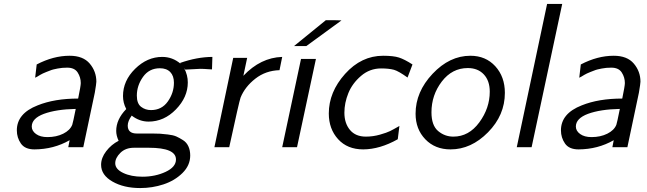

<svg xmlns="http://www.w3.org/2000/svg" viewBox="-20 -742 3263 968"><path d="M64.9 -85Q64.9 -169.9 169.9 -210.9Q254.9 -245.1 374 -245.1Q387.2 -309.1 387.2 -323.2Q387.2 -352.1 371.6 -376.5Q356 -400.9 318.8 -400.9Q305.7 -400.9 293.9 -399.9Q282.2 -398.9 270.5 -396.5Q258.8 -394 250 -392.1Q241.2 -390.1 230.2 -385.5Q219.2 -380.9 213.1 -378.9Q207 -377 196 -371.6Q185.1 -366.2 182.6 -364.5Q180.2 -362.8 169.2 -356.4Q158.2 -350.1 157.2 -350.1L165 -417Q249 -460.9 331.1 -460.9Q398.9 -460.9 432.4 -421.4Q465.8 -381.8 465.8 -330.1Q465.8 -321.3 458 -274.9L399.9 0H324.2L331.1 -35.2Q251 10.7 153.8 11.2Q106 11.2 85.4 -18.3Q64.9 -47.9 64.9 -85ZM140.1 -104Q140.1 -82 161.6 -66.4Q183.1 -50.8 219.2 -50.8Q264.2 -50.8 298.6 -67.9Q333 -85 344.2 -112.8Q348.1 -124 361.8 -192.9Q263.7 -190.9 201.2 -168Q140.1 -145 140.1 -104Z M489.7 88.9Q489.7 53.7 515.4 20.3Q541 -13.2 578.1 -32.2Q565.9 -58.1 565.9 -82Q565.9 -140.1 616.2 -191.9V-192.9Q600.1 -223.6 600.1 -257.8Q600.1 -335 661.1 -395Q722.2 -455.1 797.9 -455.1Q849.6 -455.1 890.1 -420.9L888.2 -424.8Q973.1 -454.6 1050.8 -455.1L1048.8 -392.1Q1042 -392.1 1030 -393.1Q1018.1 -394 1008.5 -394.5Q999 -395 989.7 -395Q980 -395 914.1 -391.1L908.2 -398.9Q927.2 -362.8 926.8 -326.2Q926.8 -252 866.9 -190.4Q807.1 -128.9 729 -128.9Q683.1 -128.9 644 -159.2Q624 -131.3 624 -108.9Q624 -68.8 669.9 -68.8H750Q773.9 -68.8 786.9 -67.9Q799.8 -66.9 826.4 -64Q853 -61 868.9 -54Q884.8 -46.9 902.8 -35.4Q920.9 -23.9 929.9 -3.9Q939 16.1 939 42Q939 91.8 899.9 130.4Q860.8 168.9 804.4 187.5Q748 206.1 687 206.1Q604 206.1 546.9 173.3Q489.7 140.6 489.7 88.9ZM561 81.1Q561 110.8 601.1 129.9Q641.1 148.9 697.8 148.9Q762.7 148.9 814.9 124.5Q867.2 100.1 867.2 62Q867.2 2.9 730 2.9H655.8Q612.8 2.9 586.9 28.6Q561 54.2 561 81.1ZM669.9 -259.8Q669.9 -219.7 691.4 -203.4Q712.9 -187 741.2 -187Q795.4 -187 826.2 -230.5Q856.9 -273.9 856.9 -325.2Q856.9 -359.4 838.4 -378.7Q819.8 -397.9 786.1 -397.9Q731.9 -397.9 700.9 -354.2Q669.9 -310.5 669.9 -259.8Z M1061 0 1155.8 -450.2H1226.1L1207 -359.9Q1293.9 -451.7 1402.8 -455.1L1389.2 -388.2Q1319.3 -386.2 1267.1 -345.2Q1214.8 -304.2 1192.9 -250Q1186 -231.9 1135.7 0Z M1402.8 0 1497.6 -444.8H1572.8L1477.5 0ZM1462.4 -509.8 1622.6 -640.1H1668.5L1701.7 -639.2L1524.4 -509.8Z M1637.7 -169.9Q1637.7 -277.8 1719.7 -369.4Q1801.8 -460.9 1911.6 -460.9Q1963.4 -460.9 1991.5 -451.9Q2019.5 -442.9 2059.6 -417L2034.7 -351.1Q1989.7 -383.3 1966.3 -390.1Q1940.4 -397 1901.4 -397Q1844.2 -397 1800.3 -359.4Q1756.3 -321.8 1736.3 -272.5Q1716.3 -223.1 1716.3 -173.8Q1716.3 -120.6 1744.4 -86.9Q1772.5 -53.2 1824.7 -53.2Q1860.8 -53.2 1895.8 -63.2Q1930.7 -73.2 1946.5 -81.1Q1962.4 -88.9 1993.7 -106.9L1985.4 -40Q1895.5 10.7 1811.5 11.2Q1731.4 11.2 1684.6 -40.3Q1637.7 -91.8 1637.7 -169.9Z M2075.2 -168.9Q2075.2 -278.8 2160.9 -369.9Q2246.6 -460.9 2351.6 -460.9Q2428.7 -460.9 2477.1 -408Q2525.4 -355 2525.4 -273.9Q2525.4 -161.1 2440.4 -75Q2355.5 11.2 2251.5 11.2Q2173.3 11.2 2124.3 -39.8Q2075.2 -90.8 2075.2 -168.9ZM2155.3 -175.8Q2155.3 -109.9 2188.7 -81.5Q2222.2 -53.2 2265.6 -53.2Q2343.8 -53.2 2396.5 -125Q2449.2 -196.8 2449.2 -279.8Q2449.2 -335 2419.2 -366.9Q2389.2 -398.9 2338.4 -398.9Q2259.3 -398.9 2207.3 -330.8Q2155.3 -262.7 2155.3 -175.8Z M2585.4 0 2738.3 -722.2H2814.5L2660.2 0Z M2808.1 -85Q2808.1 -169.9 2913.1 -210.9Q2998 -245.1 3117.2 -245.1Q3130.4 -309.1 3130.4 -323.2Q3130.4 -352.1 3114.7 -376.5Q3099.1 -400.9 3062 -400.9Q3048.8 -400.9 3037.1 -399.9Q3025.4 -398.9 3013.7 -396.5Q3002 -394 2993.2 -392.1Q2984.4 -390.1 2973.4 -385.5Q2962.4 -380.9 2956.3 -378.9Q2950.2 -377 2939.2 -371.6Q2928.2 -366.2 2925.8 -364.5Q2923.3 -362.8 2912.4 -356.4Q2901.4 -350.1 2900.4 -350.1L2908.2 -417Q2992.2 -460.9 3074.2 -460.9Q3142.1 -460.9 3175.5 -421.4Q3209 -381.8 3209 -330.1Q3209 -321.3 3201.2 -274.9L3143.1 0H3067.4L3074.2 -35.2Q2994.1 10.7 2897 11.2Q2849.1 11.2 2828.6 -18.3Q2808.1 -47.9 2808.1 -85ZM2883.3 -104Q2883.3 -82 2904.8 -66.4Q2926.3 -50.8 2962.4 -50.8Q3007.3 -50.8 3041.7 -67.9Q3076.2 -85 3087.4 -112.8Q3091.3 -124 3105 -192.9Q3006.8 -190.9 2944.3 -168Q2883.3 -145 2883.3 -104Z"/></svg>

Font: CMU Sans Serif
Style: Oblique
Weight: 500
Italic angle: -12°
Version: Version 0.7.0